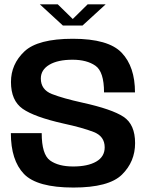

<svg xmlns="http://www.w3.org/2000/svg" viewBox="-20 -859 690 884"><path d="M269.5 -741.5H360L466.5 -839H383.5L315 -771.5L246 -839H163.5ZM318 4.5Q481 4.5 541.5 -55Q602 -114.5 602 -200Q602 -286 548.8 -321.2Q495.5 -356.5 359 -386.5Q270.5 -406 219.2 -426Q168 -446 168 -497.5Q168 -537.5 207 -560.8Q246 -584 314 -584Q379.5 -584 419.2 -556.5Q459 -529 459 -433.5H601.5Q601.5 -552 540.2 -616.2Q479 -680.5 315.5 -680.5Q154 -680.5 92.2 -622Q30.5 -563.5 30.5 -481.5Q30.5 -396 84.2 -358.2Q138 -320.5 271 -290.5Q361 -271 411.5 -251.2Q462 -231.5 462 -180.5Q462 -137.5 423 -115Q384 -92.5 317 -92.5Q249 -92.5 210.5 -120.2Q172 -148 172 -246H30Q30 -121 90.2 -58.2Q150.5 4.5 318 4.5Z"/></svg>

Font: Anybody UltraCondensed Thin SemiBold
Style: Regular
Weight: 600
Version: Version 1.111